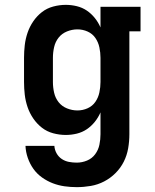

<svg xmlns="http://www.w3.org/2000/svg" viewBox="-20 -548 640 791"><path d="M296 223Q271 223 246 219.5Q221 216 197.5 207Q174 198 153 183Q132 168 117.5 147.5Q103 127 94.5 102.5Q86 78 85 53H204Q205 69 213 83.5Q221 98 234.5 107Q248 116 264 119Q280 122 296 122Q318 122 338.5 113.5Q359 105 372 87.5Q385 70 389.5 48.5Q394 27 394 5V-85Q385 -64 370.5 -46Q356 -28 337.5 -15.5Q319 -3 296.5 2.5Q274 8 251 8Q225 8 199 1Q173 -6 152.5 -22Q132 -38 117 -60Q102 -82 93.5 -107Q85 -132 82 -158Q79 -184 79 -210V-310Q79 -336 82 -362Q85 -388 93.5 -413Q102 -438 117 -460Q132 -482 152.5 -498Q173 -514 199 -521Q225 -528 251 -528Q274 -528 296.5 -522.5Q319 -517 337.5 -504.5Q356 -492 370.5 -474Q385 -456 394 -435V-520H559V-419H513V5Q513 34 508 63Q503 92 490 118Q477 144 456 165Q435 186 409 199.5Q383 213 354 218Q325 223 296 223ZM299 -93Q321 -93 341 -102Q361 -111 373 -128.5Q385 -146 389.5 -167.5Q394 -189 394 -210V-310Q394 -331 389.5 -352.5Q385 -374 373 -391.5Q361 -409 341 -418Q321 -427 299 -427Q277 -427 256 -418.5Q235 -410 221.5 -393Q208 -376 203 -354Q198 -332 198 -310V-210Q198 -188 203 -166Q208 -144 221.5 -127Q235 -110 256 -101.5Q277 -93 299 -93Z"/></svg>

Font: Iosevka Etoile
Style: Bold
Weight: 700
Designer: Belleve Invis
Foundry: Belleve Invis
Version: Version 28.1.0; ttfautohint (v1.8.4)